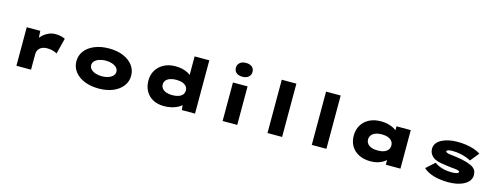

<svg xmlns="http://www.w3.org/2000/svg" viewBox="-21 -1699 6649 2575"><g transform="rotate(15 3303.0 -411.5)"><path d="M200 0V-535H388L400 -331L335 -325Q352 -387 391 -437Q430 -487 484 -516.5Q538 -546 598 -546Q636 -546 671.5 -538.5Q707 -531 733 -517L677 -298Q657 -313 617.5 -323Q578 -333 539 -333Q503 -333 477 -323Q451 -313 434.5 -296Q418 -279 410.5 -259Q403 -239 403 -218V0Z M1342 10Q1230 10 1143.5 -25.5Q1057 -61 1009 -124Q961 -187 961 -268Q961 -350 1009 -412.5Q1057 -475 1143.5 -510.5Q1230 -546 1342 -546Q1455 -546 1540 -510.5Q1625 -475 1673 -412.5Q1721 -350 1721 -268Q1721 -187 1673 -124Q1625 -61 1540 -25.5Q1455 10 1342 10ZM1342 -160Q1390 -160 1429.5 -173.5Q1469 -187 1493 -211.5Q1517 -236 1516 -268Q1517 -301 1493 -325.5Q1469 -350 1429.5 -363.5Q1390 -377 1342 -377Q1294 -377 1253.5 -363.5Q1213 -350 1189.5 -326Q1166 -302 1166 -268Q1166 -236 1189.5 -211.5Q1213 -187 1253.5 -173.5Q1294 -160 1342 -160Z M2250 11Q2161 11 2096 -24Q2031 -59 1996 -122Q1961 -185 1961 -267Q1961 -349 1999 -411.5Q2037 -474 2105.5 -510Q2174 -546 2264 -546Q2317 -546 2361 -535.5Q2405 -525 2438.5 -507Q2472 -489 2493.5 -466Q2515 -443 2521 -418L2476 -404V-740H2680V0H2497L2481 -138L2522 -121Q2517 -96 2494.5 -72Q2472 -48 2435 -29.5Q2398 -11 2351 0Q2304 11 2250 11ZM2320 -160Q2371 -160 2407 -173Q2443 -186 2462 -210Q2481 -234 2481 -267Q2481 -300 2462 -323.5Q2443 -347 2407 -360Q2371 -373 2320 -373Q2271 -373 2235 -360Q2199 -347 2179.5 -323.5Q2160 -300 2160 -267Q2160 -234 2179.5 -210Q2199 -186 2235 -173Q2271 -160 2320 -160Z M3063 0V-535H3266V0ZM3165 -642Q3111 -642 3080.5 -667Q3050 -692 3050 -738Q3050 -780 3081 -807Q3112 -834 3165 -834Q3219 -834 3249.5 -809Q3280 -784 3280 -738Q3280 -696 3249 -669Q3218 -642 3165 -642Z M3686 0V-740H3889V0Z M4301 0V-740H4504V0Z M5119 9Q5023 9 4954 -26Q4885 -61 4848.5 -123Q4812 -185 4812 -267Q4812 -349 4849.5 -412Q4887 -475 4955.5 -510.5Q5024 -546 5118 -546Q5172 -546 5217 -534.5Q5262 -523 5296.5 -504.5Q5331 -486 5353 -465Q5375 -444 5382 -426L5334 -417V-535H5532V0H5329V-151L5370 -132Q5366 -107 5345 -82Q5324 -57 5291 -36.5Q5258 -16 5214 -3.5Q5170 9 5119 9ZM5173 -156Q5224 -156 5260 -169.5Q5296 -183 5315 -208Q5334 -233 5334 -267Q5334 -302 5315 -327Q5296 -352 5260 -366Q5224 -380 5173 -380Q5123 -380 5086.5 -366Q5050 -352 5030.5 -327Q5011 -302 5011 -267Q5011 -233 5030.5 -208Q5050 -183 5086.5 -169.5Q5123 -156 5173 -156Z M6193 10Q6081 10 5992 -16.5Q5903 -43 5850 -93L5968 -199Q6004 -170 6066.5 -150Q6129 -130 6213 -130Q6231 -130 6247.5 -132Q6264 -134 6276.5 -138Q6289 -142 6296 -148Q6303 -154 6303 -162Q6303 -172 6284 -178Q6262 -185 6226 -188Q6190 -191 6161 -194Q6089 -203 6037 -212.5Q5985 -222 5947 -242Q5913 -263 5892.5 -294Q5872 -325 5872 -371Q5872 -413 5897 -446Q5922 -479 5965 -501Q6008 -523 6063.5 -534.5Q6119 -546 6180 -546Q6238 -546 6296 -538Q6354 -530 6407 -513Q6460 -496 6502 -468L6404 -347Q6378 -362 6338.5 -376.5Q6299 -391 6250 -400.5Q6201 -410 6146 -410Q6129 -410 6114.5 -408.5Q6100 -407 6089 -404Q6078 -401 6071.5 -396Q6065 -391 6065 -385Q6065 -381 6068 -377Q6071 -373 6076 -370Q6093 -360 6128.5 -356Q6164 -352 6205 -347Q6308 -333 6369 -313.5Q6430 -294 6461 -270Q6487 -250 6496.5 -225Q6506 -200 6506 -169Q6506 -117 6468.5 -77Q6431 -37 6361 -13.5Q6291 10 6193 10Z"/></g></svg>

Font: Lexend Zetta Black
Style: Regular
Weight: 900
Designer: Bonnie Shaver-Troup, Thomas Jockin
Foundry: Lexend
Version: Version 1.007